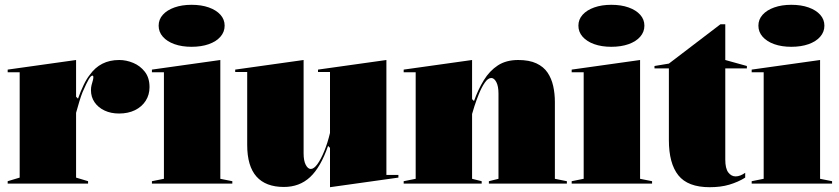

<svg xmlns="http://www.w3.org/2000/svg" viewBox="-20 -765 3497 800"><path d="M12 0V-10L62 -25V-464H12V-475L297 -515V-362L305 -354Q316 -385 328.5 -411Q341 -437 354 -453Q376 -484 406.5 -499.5Q437 -515 477 -515Q506 -515 535 -503Q564 -491 583.5 -466Q603 -441 603 -402Q603 -370 587 -345Q571 -320 542.5 -306Q514 -292 476 -292Q442 -292 415.5 -304.5Q389 -317 374 -339Q359 -361 359 -389Q359 -401 361.5 -410.5Q364 -420 366.5 -428.5Q369 -437 369 -443Q369 -450 365 -450Q359 -450 350 -435Q341 -420 324 -381Q318 -366 311 -343.5Q304 -321 297 -295V-25L347 -10V0Z M778 -570Q738 -570 707 -581Q676 -592 658.5 -612Q641 -632 641 -658Q641 -684 658.5 -703.5Q676 -723 707 -734Q738 -745 778 -745Q819 -745 850 -734Q881 -723 898.5 -703.5Q916 -684 916 -658Q916 -632 898.5 -612Q881 -592 850 -581Q819 -570 778 -570ZM613 0V-10L663 -20V-464H613V-475L898 -515V-20L948 -10V0Z M1163 14Q1087 14 1048.5 -29.5Q1010 -73 1010 -161V-465H960V-475L1245 -515V-126Q1245 -95 1254 -78Q1263 -61 1275 -61Q1288 -61 1302.5 -81Q1317 -101 1331 -135Q1345 -169 1355 -211V-465H1305V-475L1590 -515V-36H1640V-25L1355 15V-149L1347 -157Q1316 -68 1272 -27Q1228 14 1163 14Z M2342 -10V0H2017V-10L2057 -20V-375Q2057 -406 2048 -423Q2039 -440 2027 -440Q2013 -440 1999.5 -420Q1986 -400 1975 -372.5Q1964 -345 1956.5 -321.5Q1949 -298 1947 -290V-20L1987 -10V0H1662V-10L1712 -20V-464H1662V-475L1947 -515V-352L1955 -344Q1972 -392 1996 -431Q2020 -470 2054.5 -492.5Q2089 -515 2139 -515Q2185 -515 2215 -501Q2245 -487 2261.5 -462.5Q2278 -438 2285 -406.5Q2292 -375 2292 -340V-20Z M2527 -570Q2487 -570 2456 -581Q2425 -592 2407.5 -612Q2390 -632 2390 -658Q2390 -684 2407.5 -703.5Q2425 -723 2456 -734Q2487 -745 2527 -745Q2568 -745 2599 -734Q2630 -723 2647.5 -703.5Q2665 -684 2665 -658Q2665 -632 2647.5 -612Q2630 -592 2599 -581Q2568 -570 2527 -570ZM2362 0V-10L2412 -20V-464H2362V-475L2647 -515V-20L2697 -10V0Z M2937 15Q2846 15 2806.5 -34.5Q2767 -84 2767 -181V-480H2707V-490L2767 -500L2982 -664H3002V-515L3092 -490V-480H3002V-100Q3002 -63 3014.5 -46.5Q3027 -30 3045 -30Q3055 -30 3065 -34Q3075 -38 3085 -45V-25Q3071 -16 3054 -8.5Q3037 -1 3018.5 4.5Q3000 10 2979.5 12.5Q2959 15 2937 15Z M3277 -570Q3237 -570 3206 -581Q3175 -592 3157.5 -612Q3140 -632 3140 -658Q3140 -684 3157.5 -703.5Q3175 -723 3206 -734Q3237 -745 3277 -745Q3318 -745 3349 -734Q3380 -723 3397.5 -703.5Q3415 -684 3415 -658Q3415 -632 3397.5 -612Q3380 -592 3349 -581Q3318 -570 3277 -570ZM3112 0V-10L3162 -20V-464H3112V-475L3397 -515V-20L3447 -10V0Z"/></svg>

Font: Kalnia Thin
Style: Regular
Weight: 100
Version: Version 1.105